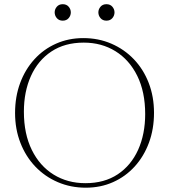

<svg xmlns="http://www.w3.org/2000/svg" viewBox="-20 -862 786 892"><path d="M367 -685Q437.5 -685 497.2 -659.2Q557 -633.5 601.8 -586.8Q646.5 -540 671 -476.5Q695.5 -413 695.5 -338Q695.5 -262.5 672 -199Q648.5 -135.5 605.8 -88.5Q563 -41.5 505.2 -15.8Q447.5 10 378.5 10Q308.5 10 248.5 -15.8Q188.5 -41.5 144 -88.2Q99.5 -135 74.8 -198.5Q50 -262 50 -337Q50 -412.5 73.5 -476Q97 -539.5 139.8 -586.5Q182.5 -633.5 240.5 -659.2Q298.5 -685 367 -685ZM377 -11Q465 -11 527 -52.2Q589 -93.5 621.8 -166.2Q654.5 -239 654.5 -332Q654.5 -435 617.8 -509.5Q581 -584 516.5 -624Q452 -664 369 -664Q281 -664 218.8 -622.8Q156.5 -581.5 123.8 -509Q91 -436.5 91 -343Q91 -240 127.8 -165.5Q164.5 -91 229 -51Q293.5 -11 377 -11ZM271.5 -766Q254 -766 244 -777.8Q234 -789.5 234 -804.5Q234 -819 244 -830.8Q254 -842.5 271.5 -842.5Q289 -842.5 299 -830.8Q309 -819 309 -804.5Q309 -789.5 299 -777.8Q289 -766 271.5 -766ZM474.5 -766Q457 -766 447 -777.8Q437 -789.5 437 -804.5Q437 -819 447 -830.8Q457 -842.5 474.5 -842.5Q492 -842.5 502 -830.8Q512 -819 512 -804.5Q512 -789.5 502 -777.8Q492 -766 474.5 -766Z"/></svg>

Font: Newsreader 24pt ExtraLight
Style: Regular
Weight: 250
Designer: Hugues Gentile
Foundry: Production Type
Version: Version 1.003